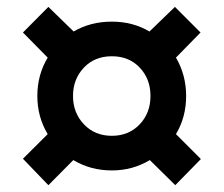

<svg xmlns="http://www.w3.org/2000/svg" viewBox="-20 -607 653 560"><path d="M417 -140.1Q366.7 -109.9 306.2 -109.9Q244.1 -109.9 193.8 -140.1L121.1 -66.9L46.9 -144L119.1 -215.8Q88.9 -266.1 88.9 -327.1Q88.9 -388.7 119.1 -439L46.9 -512.2L121.1 -586.9L194.8 -515.1Q243.7 -543.9 306.2 -543.9Q367.2 -543.9 416 -515.1L490.2 -586.9L564.9 -512.2L493.2 -439Q522.9 -388.2 522.9 -327.1Q522.9 -265.1 493.2 -215.8L565.9 -143.1L491.2 -66.9ZM387.2 -410.2Q356 -442.9 306.2 -442.9Q256.3 -442.9 225.1 -410.2Q192.9 -376.5 192.9 -327.1Q192.9 -277.8 225.1 -244.1Q256.8 -210.9 306.2 -210.9Q355.5 -210.9 387.2 -244.1Q418.9 -277.3 418.9 -327.1Q418.9 -377 387.2 -410.2Z"/></svg>

Font: D-DIN-PRO SemiBold
Style: Bold
Weight: 600
Designer: datto
Foundry: CyberFei
Version: Version 1.000;hotconv 1.0.109;makeotfexe 2.5.65596